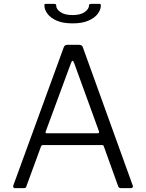

<svg xmlns="http://www.w3.org/2000/svg" viewBox="-20 -974 756 994"><path d="M57 0Q52 0 49.5 -4Q47 -8 49 -14L310 -729Q313 -736 317 -739Q321 -742 328 -742H388Q405 -742 409 -729L667 -14Q670 -9 667 -4.5Q664 0 658 0H607Q595 0 592 -9L518 -215Q517 -219 515 -221Q513 -223 507 -223H203Q195 -223 192 -215L116 -8Q115 -4 112 -2Q109 0 103 0H57ZM485 -284Q496 -284 492 -295L363 -650Q359 -659 355.5 -659Q352 -659 348 -649L217 -294Q213 -284 222 -284ZM356 -853Q306 -853 274 -867Q242 -881 226 -902.5Q210 -924 210 -945Q209 -950 211 -952Q213 -954 216 -954H257Q264 -954 267.5 -952.5Q271 -951 271 -946Q270 -928 292 -912Q314 -896 356 -896ZM356 -853V-896Q397 -896 419 -912Q441 -928 441 -946Q441 -951 444 -952.5Q447 -954 454 -954H496Q499 -954 500.5 -952Q502 -950 502 -945Q502 -924 486 -902.5Q470 -881 437.5 -867Q405 -853 356 -853Z"/></svg>

Font: Libre Franklin Light
Style: Regular
Weight: 300
Designer: Pablo Impallari, Rodrigo Fuenzalida, Nhung Nguyen
Foundry: Impallari Type
Version: Version 3.000